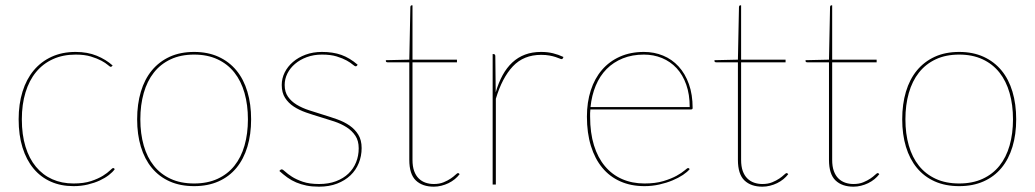

<svg xmlns="http://www.w3.org/2000/svg" viewBox="-20 -693 3886 721"><path d="M400 -444Q398 -442 396 -442Q393 -442 384.8 -449.2Q376.5 -456.5 360.8 -465Q345 -473.5 321.2 -480.8Q297.5 -488 264 -488Q216.5 -488 179 -471Q141.5 -454 115.5 -422.5Q89.5 -391 75.8 -346Q62 -301 62 -245Q62 -187 75.8 -142.2Q89.5 -97.5 115 -66.8Q140.5 -36 176.2 -20Q212 -4 256 -4Q295 -4 322 -13Q349 -22 366.5 -33Q384 -44 393 -53Q402 -62 405 -62Q407 -62 409 -60L411 -58Q403.5 -47 389 -35.8Q374.5 -24.5 354.5 -15.2Q334.5 -6 309.5 0Q284.5 6 256 6Q208.5 6 170.5 -11Q132.5 -28 105.8 -60.2Q79 -92.5 64.5 -139Q50 -185.5 50 -245Q50 -302 64.5 -348.8Q79 -395.5 106.5 -428.5Q134 -461.5 173.8 -479.8Q213.5 -498 264 -498Q308.5 -498 343.2 -483.8Q378 -469.5 403 -447Z M709 -498Q760.5 -498 800.5 -479.8Q840.5 -461.5 867.8 -428.5Q895 -395.5 909 -348.8Q923 -302 923 -245Q923 -188 909 -141.8Q895 -95.5 867.8 -62.5Q840.5 -29.5 800.5 -11.8Q760.5 6 709 6Q657 6 617.2 -11.8Q577.5 -29.5 550.2 -62.5Q523 -95.5 509 -141.8Q495 -188 495 -245Q495 -302 509 -348.8Q523 -395.5 550.2 -428.5Q577.5 -461.5 617.2 -479.8Q657 -498 709 -498ZM709 -4Q759 -4 797 -21.5Q835 -39 860.2 -70.5Q885.5 -102 898.2 -146.5Q911 -191 911 -245Q911 -299 898.2 -343.8Q885.5 -388.5 860.2 -420.5Q835 -452.5 797 -470.2Q759 -488 709 -488Q658.5 -488 620.8 -470.2Q583 -452.5 557.8 -420.5Q532.5 -388.5 519.8 -343.8Q507 -299 507 -245Q507 -191 519.8 -146.5Q532.5 -102 557.8 -70.5Q583 -39 620.8 -21.5Q658.5 -4 709 -4Z M1321 -447Q1319 -444 1316 -444Q1312 -444 1304.2 -450.8Q1296.5 -457.5 1281.8 -465.8Q1267 -474 1244.5 -481Q1222 -488 1189 -488Q1158 -488 1132.2 -478.5Q1106.5 -469 1088 -453.2Q1069.5 -437.5 1059.2 -417Q1049 -396.5 1049 -374Q1049 -347.5 1061.5 -329.8Q1074 -312 1094.2 -299.8Q1114.5 -287.5 1140.5 -279Q1166.5 -270.5 1193.5 -262.2Q1220.5 -254 1246.5 -244.8Q1272.5 -235.5 1292.8 -221.5Q1313 -207.5 1325.5 -187.2Q1338 -167 1338 -137Q1338 -107 1327.2 -80.5Q1316.5 -54 1296 -34.5Q1275.5 -15 1245.8 -3.5Q1216 8 1178 8Q1151.5 8 1130.8 3.8Q1110 -0.5 1092.2 -8Q1074.5 -15.5 1059.2 -26.5Q1044 -37.5 1029 -51L1032 -54Q1033.5 -55.5 1034.5 -56.2Q1035.5 -57 1038 -57Q1042 -57 1051 -48.5Q1060 -40 1076.2 -29.5Q1092.5 -19 1117.2 -10.5Q1142 -2 1178 -2Q1214 -2 1241.8 -12.5Q1269.5 -23 1288.5 -41.2Q1307.5 -59.5 1317.2 -83.8Q1327 -108 1327 -136Q1327 -164.5 1314.5 -183.2Q1302 -202 1281.8 -215Q1261.5 -228 1235.5 -236.8Q1209.5 -245.5 1182.5 -253.5Q1155.5 -261.5 1129.5 -270.5Q1103.5 -279.5 1083.2 -292.8Q1063 -306 1050.5 -325.5Q1038 -345 1038 -374Q1038 -398.5 1049 -420.8Q1060 -443 1080 -460.2Q1100 -477.5 1127.8 -487.8Q1155.5 -498 1189 -498Q1230.5 -498 1262 -486.8Q1293.5 -475.5 1323 -450Z M1609 8Q1566 8 1541.5 -15.5Q1517 -39 1517 -93V-459H1436Q1429 -459 1429 -464V-467L1517 -469L1521 -666Q1521 -668.5 1522.2 -670.8Q1523.5 -673 1526 -673H1529V-469H1696V-459H1529V-93Q1529 -68 1535.2 -50.8Q1541.5 -33.5 1552.5 -22.8Q1563.5 -12 1578 -7Q1592.5 -2 1609 -2Q1630 -2 1645.8 -8.5Q1661.5 -15 1672.5 -22.5Q1683.5 -30 1690.2 -36.5Q1697 -43 1700 -43Q1702 -43 1704 -41L1706 -39Q1698.5 -29 1687.8 -20.2Q1677 -11.5 1664.2 -5.2Q1651.5 1 1637.2 4.5Q1623 8 1609 8Z M1830 0V-490H1833Q1840 -490 1840 -482L1841.5 -346Q1852 -382.5 1867.5 -410.8Q1883 -439 1904 -458.5Q1925 -478 1951.8 -488Q1978.5 -498 2012 -498Q2036 -498 2056.5 -493Q2077 -488 2096 -479L2094 -475Q2093 -473.5 2092.2 -472.2Q2091.5 -471 2089 -471Q2086.5 -471 2080.8 -473.5Q2075 -476 2065.8 -479Q2056.5 -482 2043.2 -484.5Q2030 -487 2012 -487Q1946.5 -487 1906 -444Q1865.5 -401 1842 -322V0Z M2398 -498Q2436.5 -498 2470 -484.2Q2503.5 -470.5 2528.2 -443.5Q2553 -416.5 2567 -377.2Q2581 -338 2581 -287Q2581 -284.5 2579.2 -283.2Q2577.5 -282 2575 -282H2197Q2196 -275 2196 -268.5V-255Q2196 -194 2210.5 -147.2Q2225 -100.5 2251.8 -68.8Q2278.5 -37 2316.2 -20.5Q2354 -4 2400 -4Q2441.5 -4 2471.2 -13Q2501 -22 2520.8 -33Q2540.5 -44 2550.8 -53Q2561 -62 2564 -62Q2566 -62 2568 -60L2570 -58Q2561.5 -47.5 2544.8 -36.2Q2528 -25 2505.2 -15.5Q2482.5 -6 2455.5 0Q2428.5 6 2400 6Q2349.5 6 2309.5 -11.8Q2269.5 -29.5 2241.8 -63Q2214 -96.5 2199 -145Q2184 -193.5 2184 -255Q2184 -309 2198.5 -353.8Q2213 -398.5 2240.5 -430.5Q2268 -462.5 2307.8 -480.2Q2347.5 -498 2398 -498ZM2398 -488Q2354 -488 2318.8 -473.8Q2283.5 -459.5 2258 -433.8Q2232.5 -408 2217.2 -371.5Q2202 -335 2197.5 -291H2570Q2570 -338.5 2557 -375.2Q2544 -412 2520.8 -437Q2497.5 -462 2466 -475Q2434.5 -488 2398 -488Z M2843 8Q2800 8 2775.5 -15.5Q2751 -39 2751 -93V-459H2670Q2663 -459 2663 -464V-467L2751 -469L2755 -666Q2755 -668.5 2756.2 -670.8Q2757.5 -673 2760 -673H2763V-469H2930V-459H2763V-93Q2763 -68 2769.2 -50.8Q2775.5 -33.5 2786.5 -22.8Q2797.5 -12 2812 -7Q2826.5 -2 2843 -2Q2864 -2 2879.8 -8.5Q2895.5 -15 2906.5 -22.5Q2917.5 -30 2924.2 -36.5Q2931 -43 2934 -43Q2936 -43 2938 -41L2940 -39Q2932.5 -29 2921.8 -20.2Q2911 -11.5 2898.2 -5.2Q2885.5 1 2871.2 4.5Q2857 8 2843 8Z M3185 8Q3142 8 3117.5 -15.5Q3093 -39 3093 -93V-459H3012Q3005 -459 3005 -464V-467L3093 -469L3097 -666Q3097 -668.5 3098.2 -670.8Q3099.5 -673 3102 -673H3105V-469H3272V-459H3105V-93Q3105 -68 3111.2 -50.8Q3117.5 -33.5 3128.5 -22.8Q3139.5 -12 3154 -7Q3168.5 -2 3185 -2Q3206 -2 3221.8 -8.5Q3237.5 -15 3248.5 -22.5Q3259.5 -30 3266.2 -36.5Q3273 -43 3276 -43Q3278 -43 3280 -41L3282 -39Q3274.5 -29 3263.8 -20.2Q3253 -11.5 3240.2 -5.2Q3227.5 1 3213.2 4.5Q3199 8 3185 8Z M3582 -498Q3633.5 -498 3673.5 -479.8Q3713.5 -461.5 3740.8 -428.5Q3768 -395.5 3782 -348.8Q3796 -302 3796 -245Q3796 -188 3782 -141.8Q3768 -95.5 3740.8 -62.5Q3713.5 -29.5 3673.5 -11.8Q3633.5 6 3582 6Q3530 6 3490.2 -11.8Q3450.5 -29.5 3423.2 -62.5Q3396 -95.5 3382 -141.8Q3368 -188 3368 -245Q3368 -302 3382 -348.8Q3396 -395.5 3423.2 -428.5Q3450.5 -461.5 3490.2 -479.8Q3530 -498 3582 -498ZM3582 -4Q3632 -4 3670 -21.5Q3708 -39 3733.2 -70.5Q3758.5 -102 3771.2 -146.5Q3784 -191 3784 -245Q3784 -299 3771.2 -343.8Q3758.5 -388.5 3733.2 -420.5Q3708 -452.5 3670 -470.2Q3632 -488 3582 -488Q3531.5 -488 3493.8 -470.2Q3456 -452.5 3430.8 -420.5Q3405.5 -388.5 3392.8 -343.8Q3380 -299 3380 -245Q3380 -191 3392.8 -146.5Q3405.5 -102 3430.8 -70.5Q3456 -39 3493.8 -21.5Q3531.5 -4 3582 -4Z"/></svg>

Font: Lato TR Hairline
Style: Regular
Weight: 250
Designer: Lukasz Dziedzic
Foundry: Lukasz Dziedzic
Version: Version 1.104 2013